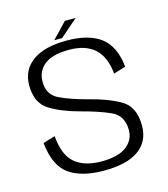

<svg xmlns="http://www.w3.org/2000/svg" viewBox="-104 -766 747 853"><g transform="rotate(-15 269.0 -340.0)"><path d="M269 4Q376.5 4 430.2 -35Q484 -74 484 -146Q484 -233.5 426.2 -266.5Q368.5 -299.5 283.5 -320.5Q207 -340.5 157.2 -364.2Q107.5 -388 107.5 -448Q107.5 -497 144.2 -526Q181 -555 256.5 -555Q333.5 -555 375.2 -517Q417 -479 424 -401L479.5 -418Q469.5 -514 414.2 -555.8Q359 -597.5 257 -597.5Q155.5 -597.5 100.8 -558Q46 -518.5 46 -448Q46 -366.5 100 -332.8Q154 -299 238.5 -277Q317 -256.5 369.8 -232.5Q422.5 -208.5 422.5 -142Q422.5 -96.5 385 -67.5Q347.5 -38.5 270 -38.5Q192 -38.5 148 -75.2Q104 -112 97 -201L41.5 -184Q52.5 -77 110.2 -36.5Q168 4 269 4ZM205.5 -613H241.5L323 -684H273.5Z"/></g></svg>

Font: Anybody Thin Light
Style: Regular
Weight: 300
Version: Version 1.113;gftools[0.9.25]